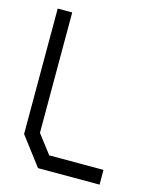

<svg xmlns="http://www.w3.org/2000/svg" viewBox="-107 -772 673 844"><g transform="rotate(15 229.0 -350.0)"><path d="M148 0 50 -129V-700H116V-152L181 -67H428V0Z"/></g></svg>

Font: Turret Road Medium
Style: Regular
Weight: 500
Designer: Noponies
Foundry: Noponies
Version: Version 1.001; ttfautohint (v1.8)